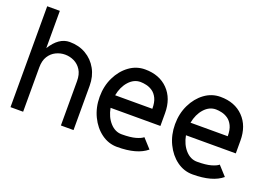

<svg xmlns="http://www.w3.org/2000/svg" viewBox="-99 -970 1762 1248"><g transform="rotate(20 782.0 -346.0)"><path d="M130.4 0H43V-697.8H130.4V-439.9Q185.5 -529.8 260.7 -529.8Q324.2 -529.8 373.5 -501Q422.9 -472.2 450.9 -421.6Q479 -371.1 479 -306.6V0H391.6V-306.6Q391.6 -353.5 372.6 -383.5Q353.5 -413.6 323.5 -428Q293.5 -442.4 260.7 -442.4Q228.5 -442.4 198.5 -428Q168.5 -413.6 149.4 -383.5Q130.4 -353.5 130.4 -306.6Z M655.8 -305.2H913.1Q913.1 -349.6 899.9 -377Q886.7 -404.3 866.2 -418.5Q845.7 -432.6 823.2 -437.7Q800.8 -442.9 782.2 -442.9Q736.3 -442.9 701.7 -404.3Q667 -365.7 655.8 -305.2ZM1000.5 -218.3H655.8Q667 -157.7 701.7 -119.4Q736.3 -81.1 782.2 -81.1Q842.3 -81.1 878.2 -91.3Q914.1 -101.6 927.7 -114.3L986.3 -49.8Q919.4 6.3 782.2 6.3Q722.2 6.3 672.9 -29.8Q623.5 -65.9 594 -127Q564.5 -188 564.5 -261.7Q564.5 -335.9 594 -396.7Q623.5 -457.5 672.9 -493.7Q722.2 -529.8 782.2 -529.8Q881.8 -529.8 941.2 -469Q1000.5 -408.2 1000.5 -306.6Z M1177.2 -305.2H1434.6Q1434.6 -349.6 1421.4 -377Q1408.2 -404.3 1387.7 -418.5Q1367.2 -432.6 1344.7 -437.7Q1322.3 -442.9 1303.7 -442.9Q1257.8 -442.9 1223.1 -404.3Q1188.5 -365.7 1177.2 -305.2ZM1522 -218.3H1177.2Q1188.5 -157.7 1223.1 -119.4Q1257.8 -81.1 1303.7 -81.1Q1363.8 -81.1 1399.7 -91.3Q1435.5 -101.6 1449.2 -114.3L1507.8 -49.8Q1440.9 6.3 1303.7 6.3Q1243.7 6.3 1194.3 -29.8Q1145 -65.9 1115.5 -127Q1085.9 -188 1085.9 -261.7Q1085.9 -335.9 1115.5 -396.7Q1145 -457.5 1194.3 -493.7Q1243.7 -529.8 1303.7 -529.8Q1403.3 -529.8 1462.6 -469Q1522 -408.2 1522 -306.6Z"/></g></svg>

Font: Qaz
Style: Regular
Weight: 400
Designer: GGBotNet
Foundry: f0n7
Version: 0.70